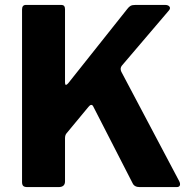

<svg xmlns="http://www.w3.org/2000/svg" viewBox="-20 -762 784 782"><path d="M709.9 -24.1Q714.8 -14.7 712.7 -7.3Q710.6 0 699.1 0H548.9Q527.4 0 520.1 -15.7L359 -329.9Q351.9 -341.2 339.9 -326.3L251.4 -219.5Q244.8 -212.2 244.8 -199V-23.3Q244.8 0 218.4 0H91.9Q79.1 0 74.5 -4.9Q69.8 -9.7 69.8 -20.4V-723.3Q69.8 -742 85.7 -742H229.7Q244.8 -742 244.8 -724.7V-426.3Q244.8 -416.6 248.4 -416.5Q252.1 -416.3 257.5 -422.5L498.7 -725.9Q505 -734.3 511.7 -738.1Q518.5 -742 532.5 -742H651.7Q665.3 -742 670.4 -734.9Q675.5 -727.7 667.6 -719L476.2 -494.5Q467.8 -483.9 474.1 -469.9L709.9 -24.1Z"/></svg>

Font: Libre Franklin Thin
Style: Regular
Weight: 100
Designer: Pablo Impallari, Rodrigo Fuenzalida, Nhung Nguyen
Foundry: Impallari Type
Version: Version 3.000